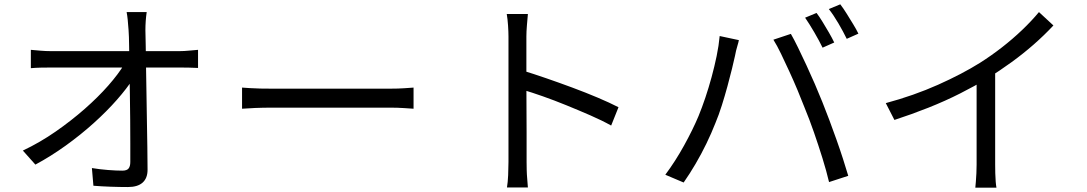

<svg xmlns="http://www.w3.org/2000/svg" viewBox="-20 -839 5040 890"><path d="M660 -783Q657 -763 655.5 -741.5Q654 -720 654 -699Q655 -672 655.5 -626.5Q656 -581 657 -524Q658 -467 659 -404Q660 -341 661 -278Q662 -215 663 -157Q664 -99 664 -52Q664 -13 641 7.5Q618 28 573 28Q535 28 492.5 26.5Q450 25 413 22L406 -60Q442 -54 480.5 -51Q519 -48 547 -48Q568 -48 576 -58Q584 -68 584 -88Q584 -124 584 -175Q584 -226 583.5 -285.5Q583 -345 582 -406Q581 -467 580 -523.5Q579 -580 578.5 -626Q578 -672 576 -699Q574 -728 572 -747.5Q570 -767 567 -783ZM123 -608Q145 -606 168.5 -604Q192 -602 215 -602Q226 -602 261 -602Q296 -602 347 -602Q398 -602 456 -602Q514 -602 572.5 -602Q631 -602 681.5 -602Q732 -602 767 -602Q802 -602 813 -602Q833 -602 858.5 -604.5Q884 -607 898 -608V-524Q881 -525 857.5 -525.5Q834 -526 816 -526Q806 -526 771.5 -526Q737 -526 685.5 -526Q634 -526 575.5 -526Q517 -526 457.5 -526Q398 -526 347 -526Q296 -526 261 -526Q226 -526 217 -526Q192 -526 169 -525.5Q146 -525 123 -523ZM86 -141Q166 -179 238.5 -229.5Q311 -280 373 -334.5Q435 -389 482 -442.5Q529 -496 556 -541L596 -542L597 -474Q569 -430 522 -376.5Q475 -323 414.5 -268.5Q354 -214 284.5 -164Q215 -114 144 -76Z M1102 -433Q1117 -432 1139 -430.5Q1161 -429 1187.5 -428.5Q1214 -428 1241 -428Q1257 -428 1290.5 -428Q1324 -428 1369 -428Q1414 -428 1464.5 -428Q1515 -428 1565.5 -428Q1616 -428 1661.5 -428Q1707 -428 1740 -428Q1773 -428 1789 -428Q1827 -428 1854 -430Q1881 -432 1897 -433V-335Q1882 -336 1852.5 -338Q1823 -340 1790 -340Q1774 -340 1740 -340Q1706 -340 1661.5 -340Q1617 -340 1566 -340Q1515 -340 1464.5 -340Q1414 -340 1369.5 -340Q1325 -340 1291 -340Q1257 -340 1241 -340Q1200 -340 1163 -338.5Q1126 -337 1102 -335Z M2337 -88Q2337 -102 2337 -144.5Q2337 -187 2337 -245.5Q2337 -304 2337 -368.5Q2337 -433 2337 -494Q2337 -555 2337 -602Q2337 -649 2337 -670Q2337 -691 2335 -721Q2333 -751 2329 -774H2427Q2425 -752 2422.5 -722Q2420 -692 2420 -670Q2420 -631 2420 -576.5Q2420 -522 2420 -460.5Q2420 -399 2420.5 -338.5Q2421 -278 2421 -225.5Q2421 -173 2421 -136.5Q2421 -100 2421 -88Q2421 -72 2421.5 -51Q2422 -30 2424 -8.5Q2426 13 2427 30H2330Q2334 6 2335.5 -27Q2337 -60 2337 -88ZM2403 -512Q2452 -497 2511.5 -476.5Q2571 -456 2633 -433Q2695 -410 2750.5 -386.5Q2806 -363 2847 -342L2813 -257Q2770 -281 2716 -304.5Q2662 -328 2605.5 -351Q2549 -374 2496.5 -392.5Q2444 -411 2403 -423Z M3765 -779Q3778 -762 3793 -737.5Q3808 -713 3822.5 -688Q3837 -663 3847 -642L3793 -618Q3778 -649 3755 -688.5Q3732 -728 3712 -757ZM3875 -819Q3889 -801 3904.5 -776Q3920 -751 3935 -726.5Q3950 -702 3959 -683L3905 -659Q3889 -692 3866.5 -730.5Q3844 -769 3822 -797ZM3218 -301Q3234 -340 3249.5 -386Q3265 -432 3278.5 -481.5Q3292 -531 3302 -579.5Q3312 -628 3316 -672L3405 -653Q3403 -642 3399 -629.5Q3395 -617 3392 -604Q3389 -591 3387 -580Q3382 -557 3373 -520Q3364 -483 3352 -439Q3340 -395 3326 -350.5Q3312 -306 3296 -268Q3278 -222 3254.5 -173.5Q3231 -125 3204 -79Q3177 -33 3149 7L3064 -29Q3111 -92 3151.5 -165.5Q3192 -239 3218 -301ZM3710 -339Q3695 -378 3677 -421Q3659 -464 3639 -507.5Q3619 -551 3600.5 -589.5Q3582 -628 3565 -655L3646 -682Q3661 -656 3679.5 -618Q3698 -580 3718 -537Q3738 -494 3757 -450Q3776 -406 3792 -366Q3807 -329 3824 -283.5Q3841 -238 3857.5 -191.5Q3874 -145 3888 -101.5Q3902 -58 3912 -24L3823 5Q3811 -46 3792.5 -105.5Q3774 -165 3753 -225.5Q3732 -286 3710 -339Z M4086 -361Q4216 -396 4328 -446Q4440 -496 4523 -548Q4575 -581 4624.5 -619.5Q4674 -658 4718 -700Q4762 -742 4796 -783L4863 -721Q4821 -676 4772 -633Q4723 -590 4668.5 -550.5Q4614 -511 4555 -474Q4500 -441 4431 -406Q4362 -371 4284 -340Q4206 -309 4126 -283ZM4507 -506 4593 -532V-76Q4593 -57 4593.5 -36Q4594 -15 4595.5 3Q4597 21 4599 31H4501Q4502 21 4503.5 3Q4505 -15 4506 -36Q4507 -57 4507 -76Z"/></svg>

Font: Noto Sans JP Thin
Style: Regular
Weight: 400
Version: Version 2.004-H2;hotconv 1.0.118;makeotfexe 2.5.65603